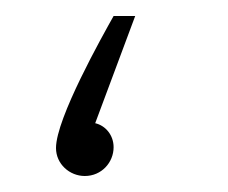

<svg xmlns="http://www.w3.org/2000/svg" viewBox="-20 -220 285 240"><path d="M86 0C107 0 122 -17 122 -36C122 -51 112 -63 99 -66L149 -200H122C108 -175 50 -72 50 -35C50 -15 67 0 86 0Z"/></svg>

Font: Noto Sans Arabic UI XCn Th
Style: Regular
Weight: 100
Width: 2
Designer: Monotype Design Team, Nadine Chahine and Nizar Qandah
Foundry: Monotype Imaging Inc.
Version: Version 2.010